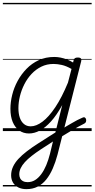

<svg xmlns="http://www.w3.org/2000/svg" viewBox="-20 -918 662 1345"><path d="M409 -11Q429 -24 448 -35Q467 -46 485 -56.5Q503 -67 521 -76.5Q539 -86 556 -93Q567 -99 574 -95Q581 -91 583 -82Q585 -73 582 -64.5Q579 -56 570 -52Q550 -42 529 -30.5Q508 -19 486.5 -6.5Q465 6 443.5 19.5Q422 33 399 46ZM165 407Q132 407 107.5 394.5Q83 382 70.5 360Q58 338 58 310Q58 279 71 250.5Q84 222 108.5 195.5Q133 169 168 142Q203 115 247 87Q267 74 287 61.5Q307 49 327.5 35.5Q348 22 368 10L416 -182Q377 -111 337 -67Q297 -23 258.5 -3Q220 17 183 17Q144 17 114.5 -4Q85 -25 69 -63.5Q53 -102 53 -156Q53 -203 65.5 -253.5Q78 -304 103.5 -351Q129 -398 166 -436Q203 -474 251.5 -496.5Q300 -519 360 -519Q382 -519 404.5 -514.5Q427 -510 449 -501.5Q471 -493 492 -480L496 -497Q499 -507 505.5 -511Q512 -515 525 -515Q542 -515 547 -508Q552 -501 549 -490L383 165Q369 218 349.5 262.5Q330 307 304 339.5Q278 372 243.5 389.5Q209 407 165 407ZM173 358Q202 358 225.5 343.5Q249 329 269 302Q289 275 304 239Q319 203 330 160L351 73Q338 82 324 91Q310 100 296 109Q282 118 268 127Q230 152 201.5 174.5Q173 197 154 218Q135 239 125 260Q115 281 115 303Q115 318 121 330.5Q127 343 140.5 350.5Q154 358 173 358ZM195 -33Q234 -33 278 -66Q322 -99 367.5 -167Q413 -235 456 -339L481 -435Q444 -456 413 -463Q382 -470 355 -470Q308 -470 269.5 -451Q231 -432 201 -400Q171 -368 150.5 -327.5Q130 -287 119.5 -244Q109 -201 109 -160Q109 -123 118.5 -94.5Q128 -66 147.5 -49.5Q167 -33 195 -33ZM0 378H622V388H0ZM0 -20H622V0H0ZM0 -505H622V-500H0ZM0 -898H622V-888H0Z"/></svg>

Font: Playwrite DE SAS Guides
Style: Regular
Weight: 400
Designer: Veronika Burian, José Scaglione
Foundry: TypeTogether
Version: Version 1.003